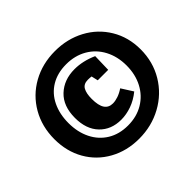

<svg xmlns="http://www.w3.org/2000/svg" viewBox="-168 -939 1168 1168"><g transform="rotate(-45 416.0 -355.0)"><path d="M809 -364Q809 -256 757 -169.5Q705 -83 615.5 -34Q526 15 418 15Q313 15 229 -31.5Q145 -78 98 -160.5Q51 -243 51 -348Q51 -456 100.5 -542Q150 -628 237 -676.5Q324 -725 433 -725Q538 -725 624 -679Q710 -633 759.5 -550.5Q809 -468 809 -364ZM679 -355Q679 -432 647 -492.5Q615 -553 557 -586.5Q499 -620 424 -620Q349 -620 294 -587Q239 -554 210 -494Q181 -434 181 -357Q181 -279 211 -218.5Q241 -158 296.5 -124Q352 -90 427 -90Q502 -90 559 -124Q616 -158 647.5 -218Q679 -278 679 -355ZM553 -284 600 -210Q558 -176 512.5 -160Q467 -144 423 -144Q337 -144 284 -199Q231 -254 231 -351Q231 -453 289.5 -508Q348 -563 439 -563Q510 -563 584 -530L581 -415H491L481 -458Q465 -460 451 -460Q414 -460 399.5 -434Q385 -408 385 -361Q385 -304 403 -277Q421 -250 457 -250Q478 -250 503 -258.5Q528 -267 553 -284Z"/></g></svg>

Font: Bitter Pro Black
Style: Italic
Weight: 900
Italic angle: -9°
Designer: Sol Matas, and Bitter project Authors
Foundry: Sol Matas
Version: Version 1.010